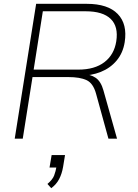

<svg xmlns="http://www.w3.org/2000/svg" viewBox="-20 -725 724 1004"><path d="M57 0 169 -705H434Q544 -705 595.5 -652Q647 -599 632 -504Q623 -448 590 -408.5Q557 -369 507 -349Q457 -329 397 -329L405 -337H413Q453 -337 480.5 -318Q508 -299 521 -252L592 0H547L482 -236Q467 -290 432.5 -306Q398 -322 337 -322H150L99 0ZM156 -361H390Q475 -361 526 -400Q577 -439 588 -509Q600 -586 559 -626Q518 -666 428 -666H204ZM248 259 228 237Q255 214 263 193Q271 172 276 144L289 151H239L250 86H320L310 147Q304 183 289.5 211Q275 239 248 259Z"/></svg>

Font: Mulish ExtraLight ExtraLight
Style: Italic
Weight: 250
Italic angle: -9°
Version: Version 3.603